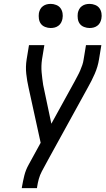

<svg xmlns="http://www.w3.org/2000/svg" viewBox="-20 -967 543 987"><path d="M170 0H92L93 -7Q98 -36 105 -64.5Q112 -93 127 -120L189 -233L127 -516Q119 -551 115 -587.5Q111 -624 117 -662L129 -735H208L196 -662Q191 -628 194 -595Q197 -562 202 -530L244 -331L364 -549Q371 -563 378.5 -576.5Q386 -590 392 -604Q398 -618 403 -632.5Q408 -647 410 -662L422 -735H501L489 -662Q483 -624 467 -587.5Q451 -551 431 -516L228 -147L195 -86Q185 -67 179.5 -47Q174 -27 171 -7ZM440 -823Q426 -823 412 -828.5Q398 -834 390 -845Q382 -856 380 -870.5Q378 -885 380 -900Q382 -910 387 -919.5Q392 -929 401 -935.5Q410 -942 420 -944.5Q430 -947 441 -947Q455 -947 469 -941.5Q483 -936 491 -925Q499 -914 501.5 -899.5Q504 -885 501 -870Q499 -860 494 -850.5Q489 -841 480 -834.5Q471 -828 461 -825.5Q451 -823 440 -823ZM240 -823Q226 -823 212 -828.5Q198 -834 190 -845Q182 -856 180 -870.5Q178 -885 180 -900Q182 -910 187 -919.5Q192 -929 201 -935.5Q210 -942 220 -944.5Q230 -947 241 -947Q255 -947 269 -941.5Q283 -936 291 -925Q299 -914 301.5 -899.5Q304 -885 301 -870Q299 -860 294 -850.5Q289 -841 280 -834.5Q271 -828 261 -825.5Q251 -823 240 -823Z"/></svg>

Font: Iosevka Term Curly Oblique
Style: Regular
Weight: 400
Italic angle: -9°
Designer: Belleve Invis
Foundry: Belleve Invis
Version: Version 32.3.0